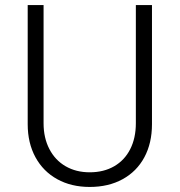

<svg xmlns="http://www.w3.org/2000/svg" viewBox="-20 -740 718 768"><path d="M90.8 -243.2V-719.7H154.3V-247.1Q154.3 -188.5 177.5 -143.8Q200.7 -99.1 242.4 -75Q284.2 -50.8 338.9 -50.8Q395 -50.8 436.8 -75Q478.5 -99.1 501 -143.6Q523.4 -188 523.4 -247.1V-719.7H587.9V-243.2Q587.9 -167.5 557.4 -110.8Q526.9 -54.2 470.5 -23.2Q414.1 7.8 338.9 7.8Q265.1 7.8 209 -23.2Q152.8 -54.2 121.8 -111.1Q90.8 -168 90.8 -243.2Z"/></svg>

Font: Reddit Sans Chocolate Light
Style: Regular
Weight: 300
Designer: Stephen Hutchings
Foundry: Reddit
Version: Version 1.013